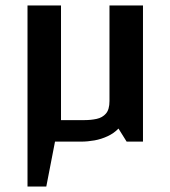

<svg xmlns="http://www.w3.org/2000/svg" viewBox="-20 -520 625 705"><path d="M81 165V-500H204V-79H291Q314 -79 335 -83.5Q356 -88 369 -103Q382 -118 382 -149V-500H505V0H445L415 -48Q399 -31 375.5 -20Q352 -9 327 -4.5Q302 0 278 0H182L150 165Z"/></svg>

Font: Changa Medium
Style: Regular
Weight: 500
Designer: Eduardo Rodriguez Tunni
Foundry: Eduardo Rodriguez Tunni
Version: Version 3.003